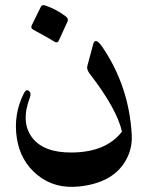

<svg xmlns="http://www.w3.org/2000/svg" viewBox="-20 -640 613 740"><path d="M375.5 -457.5Q477.5 -306.6 487.8 -120.1Q490.2 -73.7 470.7 -33.2Q424.3 63.5 286.6 78.6Q191.4 88.9 125 35.2Q58.6 -18.6 44.9 -107.4Q30.8 -199.2 72.3 -280.8Q81.1 -297.9 91.3 -289.6Q101.6 -281.2 95.2 -264.2Q58.6 -168.5 104.5 -108.9Q148.9 -51.3 256.8 -52.2Q388.7 -53.2 450.2 -132.8Q429.7 -221.2 327.1 -354Q313 -372.1 316.4 -384.8L338.9 -468.8Q346.7 -500 375.5 -457.5ZM137.7 -614.3Q142.1 -622.6 153.8 -619.1Q197.3 -604.5 234.4 -576.2Q244.1 -567.9 240.7 -558.1L206.1 -482.4Q200.2 -472.2 188.5 -480.2Q176.8 -488.3 108.4 -525.4Q97.2 -531.7 102.1 -542Z"/></svg>

Font: Amiri
Style: Bold Slanted
Weight: 700
Italic angle: 9°
Designer: Khaled Hosny
Version: Version 000.107